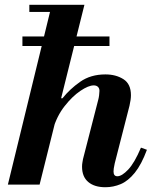

<svg xmlns="http://www.w3.org/2000/svg" viewBox="-20 -774 636 805"><path d="M74 -581V-621H439V-581ZM13 0 197 -754H334L146 0ZM422 11Q376 11 350 -11Q324 -33 324 -75Q324 -85 325.5 -92.5Q327 -100 328 -107L392 -356Q394 -363 395.5 -374.5Q397 -386 397 -393Q397 -404 390.5 -410Q384 -416 373 -416Q351 -416 317 -393Q283 -370 250.5 -328.5Q218 -287 202 -231L235 -362H242Q272 -400 316 -431Q360 -462 422 -462Q466 -462 497.5 -442Q529 -422 529 -375Q529 -357 523 -331L461 -89Q458 -76 457 -68Q456 -60 456 -55Q456 -35 472 -35Q491 -35 517.5 -63Q544 -91 571 -155L596 -146Q573 -84 545 -49.5Q517 -15 486 -2Q455 11 422 11ZM103 -724V-754H322V-724Z"/></svg>

Font: Libre Bodoni
Style: Bold Italic
Weight: 700
Italic angle: -13°
Version: Version 2.005;gftools[0.9.23]